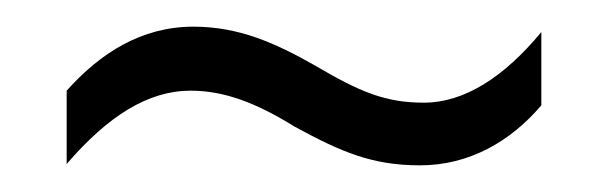

<svg xmlns="http://www.w3.org/2000/svg" viewBox="-20 -477 454 144"><path d="M201 -382C236 -363 259 -353 295 -353C332 -353 363 -371 386 -398V-453C358 -419 328 -400 298 -400C269 -400 250 -408 216 -428C186 -445 159 -457 125 -457C86 -457 55 -437 30 -409V-354C61 -390 91 -409 123 -409C148 -409 172 -400 201 -382Z"/></svg>

Font: Noto Sans Tamil UI ExtraCondensed Light
Style: Regular
Weight: 300
Width: 2
Designer: Jelle Bosma - Monotype Design Team
Foundry: Monotype Imaging Inc.
Version: Version 2.004